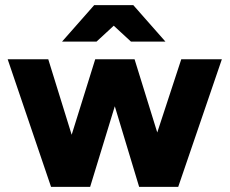

<svg xmlns="http://www.w3.org/2000/svg" viewBox="-20 -732 899 752"><path d="M526 0 690 -500H849L678 0ZM197 0 353 -500H486L333 0ZM180 0 10 -500H169L324 0ZM525 0 374 -500H507L662 0ZM493 -569 350 -701V-712H502L628 -569ZM223 -569 349 -712H501V-701L358 -569Z"/></svg>

Font: Figtree Light ExtraBold
Style: Regular
Weight: 800
Version: Version 2.001;gftools[0.9.30]